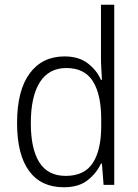

<svg xmlns="http://www.w3.org/2000/svg" viewBox="-20 -780 582 810"><path d="M249 10Q153 10 102.5 -59Q52 -128 52 -261Q52 -398 105 -470Q158 -542 252 -542Q312 -542 350 -513Q388 -484 406 -443H410Q409 -466 407.5 -490.5Q406 -515 406 -535V-760H462V0H417L410 -90H406Q387 -49 349.5 -19.5Q312 10 249 10ZM257 -38Q336 -38 371.5 -92.5Q407 -147 407 -248V-276Q407 -381 372 -437Q337 -493 260 -493Q186 -493 148 -433Q110 -373 110 -260Q110 -152 146 -95Q182 -38 257 -38Z"/></svg>

Font: Noto Sans Sinhala SemiCondensed Light
Style: Regular
Weight: 300
Width: 4
Designer: Jelle Bosma - Monotype Design Team
Foundry: Monotype Imaging Inc.
Version: Version 2.006; ttfautohint (v1.8.4.7-5d5b)